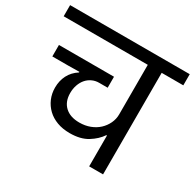

<svg xmlns="http://www.w3.org/2000/svg" viewBox="-172 -864 1045 1030"><g transform="rotate(30 350.5 -349.0)"><path d="M501 -191H497Q473 -155 430 -128.5Q387 -102 321 -102Q277 -102 242 -115Q207 -128 182.5 -151.5Q158 -175 144.5 -206.5Q131 -238 131 -275Q131 -317 148.5 -351.5Q166 -386 202 -409V-413L137 -412H35V-483H376V-415H323Q300 -415 280 -405.5Q260 -396 246 -379.5Q232 -363 224 -340Q216 -317 216 -290Q216 -237 248 -207Q280 -177 337 -177Q373 -177 403 -188.5Q433 -200 454.5 -220Q476 -240 488.5 -266.5Q501 -293 501 -322V-629H-20V-698H721V-629H587V0H501Z"/></g></svg>

Font: IBM Plex Sans Devanagari Text
Style: Regular
Weight: 450
Designer: Mike Abbink, Paul van der Laan, Pieter van Rosmalen, Erin McLaughlin
Foundry: Bold Monday
Version: Version 1.1